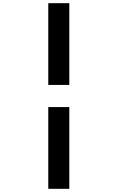

<svg xmlns="http://www.w3.org/2000/svg" viewBox="-20 -894 740 1205"><path d="M283 -874V-361H415V-874ZM283 -222V291H415V-222Z"/></svg>

Font: Kawkab Mono
Style: Bold
Weight: 700
Monospace: yes
Designer: Abdullah Arif
Foundry: Abdullah Arif
Version: Version 1.000;PS 000.500;hotconv 1.0.88;makeotf.lib2.5.64775